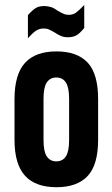

<svg xmlns="http://www.w3.org/2000/svg" viewBox="-20 -742 450 769"><path d="M38.1 -182.6V-344.7Q38.1 -445.3 81.1 -491.2Q123 -536.1 206.1 -536.1Q289.1 -536.1 331.1 -491.2Q373 -446.3 373 -344.7V-182.6Q373 -82 331.1 -37.1Q289.1 7.8 206.1 7.8Q123 7.8 81.1 -37.1Q38.1 -83 38.1 -182.6ZM256.8 -181.6V-345.7Q256.8 -391.6 244.1 -411.1Q231.4 -431.6 205.1 -431.6Q180.7 -431.6 167 -411.1Q154.3 -391.6 154.3 -345.7V-181.6Q154.3 -135.7 167 -116.2Q180.7 -95.7 205.1 -95.7Q231.4 -95.7 244.1 -116.2Q256.8 -135.7 256.8 -181.6ZM91.8 -681.6Q110.4 -702.1 125 -710.9Q137.7 -717.8 158.2 -717.8Q171.9 -717.8 186.5 -712.9Q192.4 -710.9 198.2 -707.5Q204.1 -704.1 210.9 -699.2Q223.6 -691.4 235.4 -686.5Q243.2 -682.6 255.9 -682.6Q270.5 -682.6 283.2 -690.4Q293.9 -698.2 317.4 -721.7V-629.9Q297.9 -606.4 286.1 -600.6Q272.5 -592.8 252 -592.8Q236.3 -592.8 224.6 -597.7Q212.9 -602.5 198.2 -612.3Q191.4 -616.2 186 -619.1Q180.7 -622.1 175.8 -624Q168 -627.9 154.3 -627.9Q139.6 -627.9 126 -620.1Q119.1 -616.2 110.8 -608.4Q102.5 -600.6 91.8 -588.9Z"/></svg>

Font: Dinish Condensed
Style: Bold
Weight: 700
Width: 3
Designer: Bert Driehuis
Foundry: Playbeing
Version: Version 3.006; git-39231f3c-release